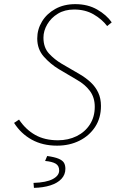

<svg xmlns="http://www.w3.org/2000/svg" viewBox="-20 -692 640 928"><path d="M256 12Q186 12 133.5 -17Q81 -46 48 -98L72 -114Q104 -66 150 -40Q196 -14 260 -14Q310 -14 350.5 -34Q391 -54 414.5 -90.5Q438 -127 438 -176Q438 -221 414.5 -252.5Q391 -284 352 -306L264 -358Q224 -382 192 -418Q160 -454 160 -506Q160 -550 183 -588Q206 -626 247.5 -649Q289 -672 344 -672Q404 -672 449.5 -646Q495 -620 520 -584L498 -566Q473 -599 432.5 -622.5Q392 -646 338 -646Q293 -646 260 -626Q227 -606 208.5 -574.5Q190 -543 190 -510Q190 -462 217 -433Q244 -404 278 -384L364 -334Q395 -316 418.5 -294Q442 -272 455 -244Q468 -216 468 -180Q468 -122 440 -79Q412 -36 364 -12Q316 12 256 12ZM144 216 142 192Q204 190 235 173.5Q266 157 266 132Q266 109 249 99Q232 89 198 86L208 62Q244 67 263 75Q282 83 289 94.5Q296 106 296 124Q296 152 277 172.5Q258 193 223.5 204Q189 215 144 216Z"/></svg>

Font: Source Code Pro ExtraLight ExtraLight
Style: Italic
Weight: 250
Italic angle: -11°
Monospace: yes
Version: Version 1.016;hotconv 1.0.116;makeotfexe 2.5.65601